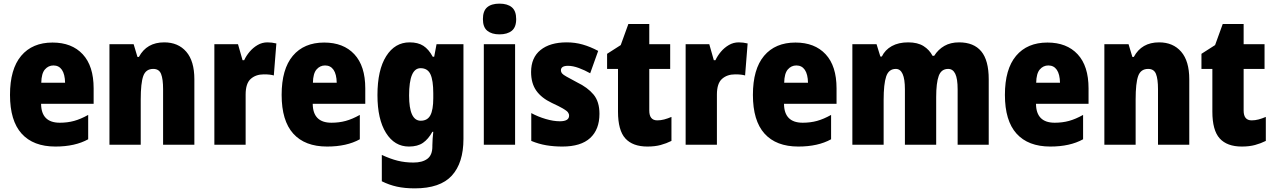

<svg xmlns="http://www.w3.org/2000/svg" viewBox="-20 -796 7004 1056"><path d="M269 -562Q375 -562 435 -497.5Q495 -433 495 -310V-225H206Q207 -121 309 -121Q351 -121 387.5 -131Q424 -141 465 -164V-30Q393 10 285 10Q163 10 99 -61Q35 -132 35 -274Q35 -416 96.5 -489Q158 -562 269 -562ZM274 -436Q246 -436 227 -414Q208 -392 207 -341H338Q337 -388 320.5 -412Q304 -436 274 -436Z M883 -563Q960 -563 1004.5 -511.5Q1049 -460 1049 -360V0H877V-306Q877 -361 866 -389Q855 -417 823 -417Q782 -417 768 -378Q754 -339 754 -249V0H582V-553H715L736 -483H744Q787 -563 883 -563Z M1451 -563Q1475 -563 1500 -557L1486 -381Q1476 -384 1463 -385.5Q1450 -387 1431 -387Q1387 -387 1359 -362Q1331 -337 1331 -276V0H1159V-553H1289L1314 -465H1323Q1334 -489 1353 -511.5Q1372 -534 1397 -548.5Q1422 -563 1451 -563Z M1763 -562Q1869 -562 1929 -497.5Q1989 -433 1989 -310V-225H1700Q1701 -121 1803 -121Q1845 -121 1881.5 -131Q1918 -141 1959 -164V-30Q1887 10 1779 10Q1657 10 1593 -61Q1529 -132 1529 -274Q1529 -416 1590.5 -489Q1652 -562 1763 -562ZM1768 -436Q1740 -436 1721 -414Q1702 -392 1701 -341H1832Q1831 -388 1814.5 -412Q1798 -436 1768 -436Z M2233 -563Q2279 -563 2308.5 -544Q2338 -525 2360 -484H2368L2381 -553H2529V-32Q2529 100 2465 170Q2401 240 2261 240Q2206 240 2163 230.5Q2120 221 2080 201V56Q2127 78 2167.5 88Q2208 98 2254 98Q2303 98 2330.5 77.5Q2358 57 2358 10V3Q2358 -12 2359.5 -33Q2361 -54 2363 -71H2358Q2336 -31 2306.5 -10.5Q2277 10 2229 10Q2150 10 2103 -65Q2056 -140 2056 -273Q2056 -411 2104 -487Q2152 -563 2233 -563ZM2293 -421Q2230 -421 2230 -271Q2230 -132 2294 -132Q2331 -132 2347 -162Q2363 -192 2363 -256V-283Q2363 -354 2347.5 -387.5Q2332 -421 2293 -421Z M2727 -776Q2771 -776 2795 -756Q2819 -736 2819 -691Q2819 -646 2794.5 -626.5Q2770 -607 2727 -607Q2685 -607 2660.5 -626.5Q2636 -646 2636 -691Q2636 -736 2659.5 -756Q2683 -776 2727 -776ZM2813 -553V0H2641V-553Z M3277 -170Q3277 -84 3226 -37Q3175 10 3073 10Q3026 10 2984.5 3Q2943 -4 2902 -21V-174Q2939 -154 2981.5 -141.5Q3024 -129 3059 -129Q3110 -129 3110 -160Q3110 -170 3103.5 -178.5Q3097 -187 3076.5 -199Q3056 -211 3015 -230Q2958 -257 2929.5 -297.5Q2901 -338 2901 -400Q2901 -479 2953 -521Q3005 -563 3097 -563Q3143 -563 3185 -551Q3227 -539 3270 -516L3226 -393Q3196 -410 3163.5 -422Q3131 -434 3104 -434Q3065 -434 3065 -409Q3065 -400 3071 -392.5Q3077 -385 3096 -374.5Q3115 -364 3154 -343Q3212 -315 3244.5 -276Q3277 -237 3277 -170Z M3595 -134Q3614 -134 3633 -139Q3652 -144 3673 -153V-21Q3645 -7 3613.5 1.5Q3582 10 3541 10Q3460 10 3419.5 -34.5Q3379 -79 3379 -182V-417H3319V-500L3394 -548L3436 -664H3551V-553H3666V-417H3551V-188Q3551 -134 3595 -134Z M4043 -563Q4067 -563 4092 -557L4078 -381Q4068 -384 4055 -385.5Q4042 -387 4023 -387Q3979 -387 3951 -362Q3923 -337 3923 -276V0H3751V-553H3881L3906 -465H3915Q3926 -489 3945 -511.5Q3964 -534 3989 -548.5Q4014 -563 4043 -563Z M4355 -562Q4461 -562 4521 -497.5Q4581 -433 4581 -310V-225H4292Q4293 -121 4395 -121Q4437 -121 4473.5 -131Q4510 -141 4551 -164V-30Q4479 10 4371 10Q4249 10 4185 -61Q4121 -132 4121 -274Q4121 -416 4182.5 -489Q4244 -562 4355 -562ZM4360 -436Q4332 -436 4313 -414Q4294 -392 4293 -341H4424Q4423 -388 4406.5 -412Q4390 -436 4360 -436Z M5255 -563Q5336 -563 5377 -513.5Q5418 -464 5418 -360V0H5247V-305Q5247 -363 5234 -390Q5221 -417 5195 -417Q5157 -417 5143 -378.5Q5129 -340 5129 -262V0H4957V-305Q4957 -417 4907 -417Q4868 -417 4854 -375.5Q4840 -334 4840 -246V0H4668V-553H4801L4822 -485H4830Q4848 -522 4885 -542.5Q4922 -563 4975 -563Q5027 -563 5059.5 -542.5Q5092 -522 5109 -489H5118Q5140 -524 5174 -543.5Q5208 -563 5255 -563Z M5741 -562Q5847 -562 5907 -497.5Q5967 -433 5967 -310V-225H5678Q5679 -121 5781 -121Q5823 -121 5859.5 -131Q5896 -141 5937 -164V-30Q5865 10 5757 10Q5635 10 5571 -61Q5507 -132 5507 -274Q5507 -416 5568.5 -489Q5630 -562 5741 -562ZM5746 -436Q5718 -436 5699 -414Q5680 -392 5679 -341H5810Q5809 -388 5792.5 -412Q5776 -436 5746 -436Z M6355 -563Q6432 -563 6476.5 -511.5Q6521 -460 6521 -360V0H6349V-306Q6349 -361 6338 -389Q6327 -417 6295 -417Q6254 -417 6240 -378Q6226 -339 6226 -249V0H6054V-553H6187L6208 -483H6216Q6259 -563 6355 -563Z M6864 -134Q6883 -134 6902 -139Q6921 -144 6942 -153V-21Q6914 -7 6882.5 1.5Q6851 10 6810 10Q6729 10 6688.5 -34.5Q6648 -79 6648 -182V-417H6588V-500L6663 -548L6705 -664H6820V-553H6935V-417H6820V-188Q6820 -134 6864 -134Z"/></svg>

Font: Noto Sans Bengali Condensed Black
Style: Regular
Weight: 900
Width: 3
Designer: Joana Ranito - Universal Thirst; Jelle Bosma - Monotype Design Team
Foundry: Universal Thirst ehf.
Version: Version 3.000; ttfautohint (v1.8.4.7-5d5b)